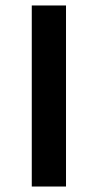

<svg xmlns="http://www.w3.org/2000/svg" viewBox="-20 -681 357 701"><path d="M221 0H96V-661H221Z"/></svg>

Font: Readex Pro Medium
Style: Regular
Weight: 500
Designer: Bonnie Shaver-Troup, Thomas Jockin
Foundry: Lexend
Version: Version 1.204; ttfautohint (v1.8.4.7-5d5b)